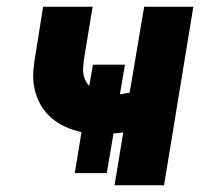

<svg xmlns="http://www.w3.org/2000/svg" viewBox="-20 -550 640 570"><path d="M320 0 346 -157Q339 -156 331.5 -155Q324 -154 317 -154L297 -36H202L222 -158Q197 -163 174 -173.5Q151 -184 132 -200.5Q113 -217 100.5 -239Q88 -261 82.5 -286.5Q77 -312 79 -339Q81 -366 86 -392L108 -530H255L229 -373Q228 -362 227 -351.5Q226 -341 227.5 -331Q229 -321 233.5 -311.5Q238 -302 245 -295L256 -358H351L336 -270Q343 -271 350.5 -272.5Q358 -274 365 -275L408 -530H554L467 0Z"/></svg>

Font: Iosevka Curly Heavy Extended
Style: Italic
Weight: 900
Width: 7
Italic angle: -9°
Monospace: yes
Designer: Belleve Invis
Foundry: Belleve Invis
Version: Version 11.1.0; ttfautohint (v1.8.3)